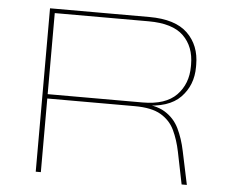

<svg xmlns="http://www.w3.org/2000/svg" viewBox="-48 -694 880 748"><g transform="rotate(5 392.0 -319.5)"><path d="M688.5 0 663 -125.5Q653.5 -172 636 -208.8Q618.5 -245.5 582.2 -266.8Q546 -288 480 -288H127.5V-305H509.5Q599 -305 641.8 -349Q684.5 -393 684.5 -461.5V-468.5Q684.5 -538.5 641.8 -580.2Q599 -622 505 -622H127.5V-639H506Q608 -639 656.2 -592.2Q704.5 -545.5 704.5 -469.5V-460.5Q704.5 -389.5 658.5 -342Q612.5 -294.5 513 -294.5V-298.5L495.5 -300.5Q560.5 -300.5 597.2 -278Q634 -255.5 652.8 -217Q671.5 -178.5 681.5 -130L709 0ZM118 0V-639H138V-302.5V-293.5V0Z"/></g></svg>

Font: Anek Latin Expanded Thin
Style: Regular
Weight: 250
Width: 7
Designer: Yesha Goshar
Foundry: Ek Type
Version: Version 1.003